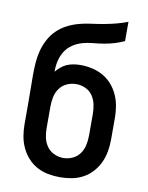

<svg xmlns="http://www.w3.org/2000/svg" viewBox="-84 -796 668 865"><g transform="rotate(10 250.0 -363.5)"><path d="M250 8Q223 8 196 3Q169 -2 145 -15Q121 -28 102.5 -48.5Q84 -69 72.5 -94Q61 -119 56.5 -146Q52 -173 52 -200V-298Q52 -330 51.5 -361.5Q51 -393 51 -424Q51 -453 53 -481Q55 -509 62 -536Q69 -563 82.5 -588.5Q96 -614 116 -633.5Q136 -653 161 -666Q186 -679 213.5 -686.5Q241 -694 269 -697.5Q297 -701 324.5 -706Q352 -711 379.5 -718Q407 -725 433 -735V-647Q412 -637 388.5 -630Q365 -623 341 -619Q317 -615 293 -613Q269 -611 245.5 -604.5Q222 -598 201.5 -584.5Q181 -571 168 -550.5Q155 -530 149.5 -506.5Q144 -483 144 -458V-456Q154 -468 166.5 -478.5Q179 -489 193.5 -495Q208 -501 223.5 -503.5Q239 -506 255 -506Q282 -506 308.5 -500Q335 -494 358 -481Q381 -468 399 -447.5Q417 -427 428 -402.5Q439 -378 443.5 -351.5Q448 -325 448 -298V-200Q448 -173 443.5 -146Q439 -119 427.5 -94Q416 -69 397.5 -48.5Q379 -28 355 -15Q331 -2 304 3Q277 8 250 8ZM250 -80Q272 -80 292.5 -89.5Q313 -99 325.5 -117Q338 -135 342.5 -156.5Q347 -178 347 -200V-298Q347 -320 342.5 -341.5Q338 -363 326 -381Q314 -399 293.5 -408.5Q273 -418 251 -418Q229 -418 208.5 -409Q188 -400 175 -382Q162 -364 157.5 -342Q153 -320 153 -298V-200Q153 -178 157.5 -156.5Q162 -135 174.5 -117Q187 -99 207.5 -89.5Q228 -80 250 -80Z"/></g></svg>

Font: Iosevka Custom Semibold
Style: Regular
Weight: 600
Designer: Belleve Invis
Foundry: Belleve Invis
Version: Version 27.0.2; ttfautohint (v1.8.4)